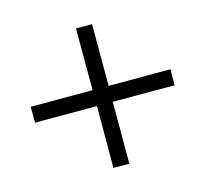

<svg xmlns="http://www.w3.org/2000/svg" viewBox="-85 -664 652 608"><g transform="rotate(30 240.5 -360.5)"><path d="M383.8 -179.7 240.7 -323.2 97.2 -179.7 60.1 -216.3 203.6 -359.9 60.1 -502.9 97.7 -540 240.7 -397 383.8 -540.5 420.9 -503.4 277.3 -359.9 420.9 -216.3Z"/></g></svg>

Font: Manrope Light
Style: Regular
Weight: 300
Designer: Mikhail Sharanda
Foundry: Mikhail Sharanda
Version: Version 4.505;FEAKit 1.0